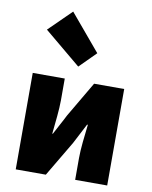

<svg xmlns="http://www.w3.org/2000/svg" viewBox="-92 -912 774 980"><g transform="rotate(10 295.0 -422.0)"><path d="M58 0H214L323 -184C337 -212 362 -258 377 -288H381C374 -227 366 -162 366 -113V0H532V-500H376L268 -316C254 -287 228 -242 213 -212H210C216 -272 224 -338 224 -387V-500H58ZM281 -572 365 -656 207 -844 91 -730Z"/></g></svg>

Font: Giro Sans Black
Style: Regular
Weight: 900
Designer: Paul D. Hunt
Foundry: Adobe Systems Incorporated
Version: Version 1.000;PS 1.0;hotconv 1.0.88;makeotf.lib2.5.647800